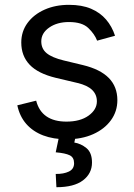

<svg xmlns="http://www.w3.org/2000/svg" viewBox="-20 -573 562 806"><path d="M462.9 -422.9 387.7 -402.3Q377 -430.2 350.8 -455.3Q324.7 -480.5 269.5 -480.5Q219.7 -480.5 186.5 -457.3Q153.3 -434.1 153.3 -399.4Q153.3 -368.2 176 -349.6Q198.7 -331.1 247.1 -319.3L328.1 -299.8Q400.9 -282.2 436.8 -245.6Q472.7 -209 472.7 -152.3Q472.7 -105.5 445.8 -68.4Q418.9 -31.2 371.1 -9.8Q323.2 11.7 259.8 11.7Q204.1 11.7 161.1 -4.6Q118.2 -21 90.3 -52.7Q62.5 -84.5 52.7 -130.9L131.8 -150.4Q143.1 -106.4 175 -84.5Q207 -62.5 258.8 -62.5Q316.9 -62.5 351.8 -87.6Q386.7 -112.8 386.7 -147.5Q386.7 -176.3 366.7 -195.6Q346.7 -214.8 305.7 -224.6L214.8 -246.1Q139.6 -264.2 104.5 -301.3Q69.3 -338.4 69.3 -394.5Q69.3 -440.9 95.5 -476.6Q121.6 -512.2 167 -532.5Q212.4 -552.7 269.5 -552.7Q323.7 -552.7 362.1 -536.4Q400.4 -520 425.3 -491Q450.2 -461.9 462.9 -422.9ZM228.5 -2.9H297.9L292 25.4Q319.8 29.8 343 48.8Q366.2 67.9 366.2 109.4Q366.2 155.3 328.4 184.1Q290.5 212.9 216.8 212.9L213.9 157.2Q247.1 157.7 269 147.2Q291 136.7 291 112.3Q291 87.9 272.7 78.9Q254.4 69.8 213.9 66.4Z"/></svg>

Font: Inter
Style: Regular
Weight: 400
Designer: Rasmus Andersson
Foundry: rsms
Version: Version 4.000;git-8c9346024